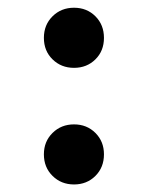

<svg xmlns="http://www.w3.org/2000/svg" viewBox="-20 -472 375 504"><path d="M95.2 -372.6Q95.2 -406.7 117.9 -429.2Q140.6 -451.7 174.3 -451.7Q208 -451.7 230.5 -429.2Q252.9 -406.7 252.9 -372.6Q252.9 -338.4 230.5 -316.2Q208 -293.9 174.3 -293.9Q140.6 -293.9 117.9 -316.2Q95.2 -338.4 95.2 -372.6ZM95.2 -66.9Q95.2 -100.6 117.9 -123Q140.6 -145.5 174.3 -145.5Q208 -145.5 230.5 -123Q252.9 -100.6 252.9 -66.9Q252.9 -32.7 230.5 -10.3Q208 12.2 174.3 12.2Q140.6 12.2 117.9 -10.3Q95.2 -32.7 95.2 -66.9Z"/></svg>

Font: Kanchenjunga
Style: Bold
Weight: 700
Designer: Becca Hirsbrunner Spalinger
Foundry: SIL International
Version: Version 2.001